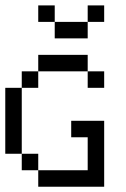

<svg xmlns="http://www.w3.org/2000/svg" viewBox="-20 -708 478 728"><path d="M125 -437.5V-500H187.5V-437.5ZM187.5 -437.5V-500H250V-437.5ZM250 -437.5V-500H312.5V-437.5ZM62.5 -375V-437.5H125V-375ZM0 -312.5V-375H62.5V-312.5ZM0 -250V-312.5H62.5V-250ZM0 -187.5V-250H62.5V-187.5ZM0 -125V-187.5H62.5V-125ZM62.5 -62.5V-125H125V-62.5ZM125 0V-62.5H187.5V0ZM187.5 0V-62.5H250V0ZM250 0V-62.5H312.5V0ZM312.5 0V-62.5H375V0ZM312.5 -62.5V-125H375V-62.5ZM312.5 -125V-187.5H375V-125ZM312.5 -187.5V-250H375V-187.5ZM250 -187.5V-250H312.5V-187.5ZM312.5 -375V-437.5H375V-375ZM250 -562.5V-625H312.5V-562.5ZM187.5 -562.5V-625H250V-562.5ZM312.5 -625V-687.5H375V-625ZM125 -625V-687.5H187.5V-625Z"/></svg>

Font: AprilSans
Style: Regular
Weight: 400
Designer: typesprite
Version: Version 1.001;PS 001.001;hotconv 1.0.88;makeotf.lib2.5.64775